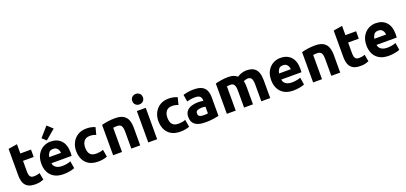

<svg xmlns="http://www.w3.org/2000/svg" viewBox="30 -1904 6397 3024"><g transform="rotate(-20 3228.5 -392.5)"><path d="M273 12Q192 12 146.5 -16.5Q101 -45 83 -96Q65 -147 65 -215V-657L214 -681V-526H393V-402H214V-217Q214 -170 230.5 -142Q247 -114 297 -114Q321 -114 346.5 -118.5Q372 -123 393 -131L414 -15Q387 -4 354 4Q321 12 273 12Z M747 14Q652 14 590.5 -22Q529 -58 499 -120Q469 -182 469 -259Q469 -352 505.5 -414.5Q542 -477 599.5 -508.5Q657 -540 721 -540Q833 -540 898 -471.5Q963 -403 963 -270Q963 -257 962 -241.5Q961 -226 960 -214H622Q627 -168 665 -141Q703 -114 767 -114Q808 -114 847.5 -121.5Q887 -129 912 -140L932 -19Q908 -7 855.5 3.5Q803 14 747 14ZM622 -316H819Q818 -341 808 -364Q798 -387 777.5 -402Q757 -417 723 -417Q672 -417 650 -386Q628 -355 622 -316ZM677 -576 609 -637 751 -799 842 -715Z M1327 14Q1231 14 1170.5 -23Q1110 -60 1081.5 -122.5Q1053 -185 1053 -263Q1053 -339 1085.5 -402Q1118 -465 1178.5 -502.5Q1239 -540 1324 -540Q1366 -540 1401 -532.5Q1436 -525 1469 -511L1438 -392Q1417 -400 1392 -406Q1367 -412 1336 -412Q1270 -412 1237.5 -371Q1205 -330 1205 -263Q1205 -192 1235.5 -153Q1266 -114 1342 -114Q1369 -114 1400 -119Q1431 -124 1457 -135L1478 -13Q1452 -2 1413 6Q1374 14 1327 14Z M1578 0V-508Q1616 -519 1676 -528.5Q1736 -538 1802 -538Q1892 -538 1942 -507.5Q1992 -477 2012 -423Q2032 -369 2032 -297V0H1883V-279Q1883 -351 1864 -381Q1845 -411 1793 -411Q1759 -411 1727 -406V0Z M2167 0V-526H2316V0ZM2242 -610Q2206 -610 2179.5 -633.5Q2153 -657 2153 -698Q2153 -739 2179.5 -762.5Q2206 -786 2242 -786Q2278 -786 2304.5 -762.5Q2331 -739 2331 -698Q2331 -657 2304.5 -633.5Q2278 -610 2242 -610Z M2705 14Q2609 14 2548.5 -23Q2488 -60 2459.5 -122.5Q2431 -185 2431 -263Q2431 -339 2463.5 -402Q2496 -465 2556.5 -502.5Q2617 -540 2702 -540Q2744 -540 2779 -532.5Q2814 -525 2847 -511L2816 -392Q2795 -400 2770 -406Q2745 -412 2714 -412Q2648 -412 2615.5 -371Q2583 -330 2583 -263Q2583 -192 2613.5 -153Q2644 -114 2720 -114Q2747 -114 2778 -119Q2809 -124 2835 -135L2856 -13Q2830 -2 2791 6Q2752 14 2705 14Z M3122 11Q3054 11 3003 -5.5Q2952 -22 2924 -60Q2896 -98 2896 -162Q2896 -224 2927.5 -260Q2959 -296 3010 -311.5Q3061 -327 3118 -327Q3147 -327 3169.5 -324.5Q3192 -322 3206 -318V-332Q3206 -370 3183 -393Q3160 -416 3103 -416Q3022 -416 2964 -395L2945 -515Q2971 -523 3019.5 -531.5Q3068 -540 3120 -540Q3208 -540 3258 -514Q3308 -488 3328.5 -439.5Q3349 -391 3349 -325V-15Q3317 -8 3260 1.5Q3203 11 3122 11ZM3132 -104Q3154 -104 3174 -105Q3194 -106 3206 -108V-221Q3197 -223 3179 -225Q3161 -227 3146 -227Q3104 -227 3074 -215Q3044 -203 3044 -166Q3044 -131 3067.5 -117.5Q3091 -104 3132 -104Z M3484 0V-508Q3523 -519 3582.5 -528.5Q3642 -538 3700 -538Q3757 -538 3792.5 -523.5Q3828 -509 3851 -489Q3883 -512 3924.5 -525Q3966 -538 4001 -538Q4085 -538 4130.5 -507.5Q4176 -477 4193.5 -423Q4211 -369 4211 -297V0H4062V-279Q4062 -351 4043.5 -381Q4025 -411 3980 -411Q3968 -411 3946.5 -405Q3925 -399 3911 -390Q3918 -367 3920 -341.5Q3922 -316 3922 -287V0H3773V-279Q3773 -351 3754.5 -381Q3736 -411 3691 -411Q3677 -411 3662 -409.5Q3647 -408 3633 -406V0Z M4599 14Q4504 14 4442.5 -22Q4381 -58 4351 -120Q4321 -182 4321 -259Q4321 -352 4357.5 -414.5Q4394 -477 4451.5 -508.5Q4509 -540 4573 -540Q4685 -540 4750 -471.5Q4815 -403 4815 -270Q4815 -257 4814 -241.5Q4813 -226 4812 -214H4474Q4479 -168 4517 -141Q4555 -114 4619 -114Q4660 -114 4699.5 -121.5Q4739 -129 4764 -140L4784 -19Q4760 -7 4707.5 3.5Q4655 14 4599 14ZM4474 -316H4671Q4670 -341 4660 -364Q4650 -387 4629.5 -402Q4609 -417 4575 -417Q4524 -417 4502 -386Q4480 -355 4474 -316Z M4930 0V-508Q4968 -519 5028 -528.5Q5088 -538 5154 -538Q5244 -538 5294 -507.5Q5344 -477 5364 -423Q5384 -369 5384 -297V0H5235V-279Q5235 -351 5216 -381Q5197 -411 5145 -411Q5111 -411 5079 -406V0Z M5722 12Q5641 12 5595.5 -16.5Q5550 -45 5532 -96Q5514 -147 5514 -215V-657L5663 -681V-526H5842V-402H5663V-217Q5663 -170 5679.5 -142Q5696 -114 5746 -114Q5770 -114 5795.5 -118.5Q5821 -123 5842 -131L5863 -15Q5836 -4 5803 4Q5770 12 5722 12Z M6196 14Q6101 14 6039.5 -22Q5978 -58 5948 -120Q5918 -182 5918 -259Q5918 -352 5954.5 -414.5Q5991 -477 6048.5 -508.5Q6106 -540 6170 -540Q6282 -540 6347 -471.5Q6412 -403 6412 -270Q6412 -257 6411 -241.5Q6410 -226 6409 -214H6071Q6076 -168 6114 -141Q6152 -114 6216 -114Q6257 -114 6296.5 -121.5Q6336 -129 6361 -140L6381 -19Q6357 -7 6304.5 3.5Q6252 14 6196 14ZM6071 -316H6268Q6267 -341 6257 -364Q6247 -387 6226.5 -402Q6206 -417 6172 -417Q6121 -417 6099 -386Q6077 -355 6071 -316Z"/></g></svg>

Font: Ubuntu Sans ExtraBold
Style: Regular
Weight: 800
Designer: Dalton Maag Ltd
Foundry: Dalton Maag Ltd
Version: Version 1.006; ttfautohint (v1.8.4.7-5d5b)